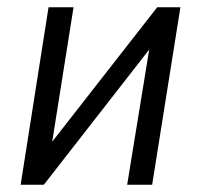

<svg xmlns="http://www.w3.org/2000/svg" viewBox="-20 -510 554 530"><path d="M37 0 114 -490H183L117 -74H89L414 -490H478L400 0H331L399 -417H426L101 0Z"/></svg>

Font: Nunito Sans 10pt Condensed
Style: Italic
Weight: 400
Width: 3
Italic angle: -9°
Designer: Vernon Adams
Foundry: Vernon Adams
Version: Version 3.101;gftools[0.9.27]